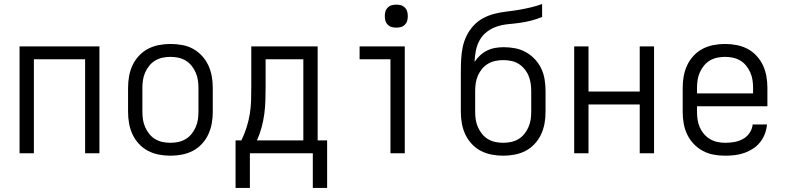

<svg xmlns="http://www.w3.org/2000/svg" viewBox="-20 -760 3890 952"><path d="M77 0V-530H473V0H402V-466H148V0Z M825 12Q796 12 767.5 6.5Q739 1 714 -12Q689 -25 669 -46.5Q649 -68 637 -94Q625 -120 620 -148Q615 -176 615 -205V-325Q615 -354 620 -382Q625 -410 637 -436Q649 -462 669 -483.5Q689 -505 714 -518Q739 -531 767.5 -536.5Q796 -542 825 -542Q854 -542 882.5 -537Q911 -532 936 -518.5Q961 -505 981 -483.5Q1001 -462 1013 -436Q1025 -410 1030 -382Q1035 -354 1035 -325V-205Q1035 -176 1030 -148Q1025 -120 1013 -94Q1001 -68 981 -46.5Q961 -25 936 -12Q911 1 882.5 6.5Q854 12 825 12ZM825 -52Q845 -52 864 -56Q883 -60 900 -70Q917 -80 929.5 -95.5Q942 -111 950 -129Q958 -147 961 -166Q964 -185 964 -205V-325Q964 -345 961 -364Q958 -383 950 -401Q942 -419 929.5 -434.5Q917 -450 900 -460Q883 -470 864 -474Q845 -478 825 -478Q805 -478 786 -474Q767 -470 750 -460Q733 -450 720.5 -434.5Q708 -419 700 -401Q692 -383 689 -364Q686 -345 686 -325V-205Q686 -185 689 -166Q692 -147 700 -129Q708 -111 720.5 -95.5Q733 -80 750 -70Q767 -60 786 -56Q805 -52 825 -52Z M1148 172V-64H1177Q1192 -95 1202.5 -128Q1213 -161 1218.5 -194.5Q1224 -228 1225 -262.5Q1226 -297 1226 -331V-530H1555V-64H1602V172H1531V0H1219V172ZM1254 -64H1484V-466H1297V-331Q1297 -297 1296 -263Q1295 -229 1290.5 -195Q1286 -161 1277 -128Q1268 -95 1254 -64Z M1916 0V-466H1763V-530H1987V0ZM1945 -623Q1933 -623 1922 -626Q1911 -629 1902.5 -637.5Q1894 -646 1891 -657Q1888 -668 1888 -680Q1888 -692 1891 -703Q1894 -714 1902.5 -722.5Q1911 -731 1922 -734Q1933 -737 1945 -737Q1957 -737 1968 -734Q1979 -731 1987.5 -722.5Q1996 -714 1999 -703Q2002 -692 2002 -680Q2002 -668 1999 -657Q1996 -646 1987.5 -637.5Q1979 -629 1968 -626Q1957 -623 1945 -623Z M2475 12Q2446 12 2417.5 6.5Q2389 1 2364 -12Q2339 -25 2319 -46.5Q2299 -68 2287 -94Q2275 -120 2270 -148Q2265 -176 2265 -205V-404Q2265 -435 2266.5 -465Q2268 -495 2274 -525Q2280 -555 2293.5 -582.5Q2307 -610 2327.5 -632.5Q2348 -655 2375 -669.5Q2402 -684 2431 -691.5Q2460 -699 2490.5 -702.5Q2521 -706 2551 -711Q2581 -716 2610.5 -723Q2640 -730 2668 -740V-676Q2642 -665 2614.5 -658Q2587 -651 2559 -647Q2531 -643 2502.5 -640.5Q2474 -638 2447 -629.5Q2420 -621 2396.5 -604Q2373 -587 2359 -562Q2345 -537 2339.5 -509Q2334 -481 2333 -453Q2345 -471 2360.5 -485.5Q2376 -500 2395.5 -509.5Q2415 -519 2436 -522.5Q2457 -526 2478 -526Q2507 -526 2535 -520.5Q2563 -515 2588 -501Q2613 -487 2632.5 -466Q2652 -445 2664 -419.5Q2676 -394 2680.5 -365.5Q2685 -337 2685 -309V-205Q2685 -176 2680 -148Q2675 -120 2663 -94Q2651 -68 2631 -46.5Q2611 -25 2586 -12Q2561 1 2532.5 6.5Q2504 12 2475 12ZM2475 -52Q2495 -52 2514 -56Q2533 -60 2550 -70Q2567 -80 2579.5 -95.5Q2592 -111 2600 -129Q2608 -147 2611 -166Q2614 -185 2614 -205V-309Q2614 -329 2611 -348Q2608 -367 2600.5 -385Q2593 -403 2580 -418.5Q2567 -434 2550.5 -444Q2534 -454 2514.5 -458Q2495 -462 2475 -462Q2456 -462 2436.5 -458Q2417 -454 2400 -444Q2383 -434 2370.5 -419Q2358 -404 2350 -386Q2342 -368 2339 -348.5Q2336 -329 2336 -309V-205Q2336 -185 2339 -166Q2342 -147 2350 -129Q2358 -111 2370.5 -95.5Q2383 -80 2400 -70Q2417 -60 2436 -56Q2455 -52 2475 -52Z M2827 0V-530H2898V-306H3152V-530H3223V0H3152V-242H2898V0Z M3577 12Q3548 12 3519.5 7Q3491 2 3465.5 -11.5Q3440 -25 3420 -46Q3400 -67 3387.5 -93Q3375 -119 3370 -147.5Q3365 -176 3365 -205V-325Q3365 -354 3370 -382Q3375 -410 3387 -436Q3399 -462 3419 -483.5Q3439 -505 3464 -518Q3489 -531 3517.5 -536.5Q3546 -542 3575 -542Q3604 -542 3632.5 -536.5Q3661 -531 3686 -518Q3711 -505 3731 -483.5Q3751 -462 3763 -436Q3775 -410 3780 -382Q3785 -354 3785 -325V-233H3436V-205Q3436 -185 3439 -165.5Q3442 -146 3450 -128Q3458 -110 3471 -95Q3484 -80 3501 -70Q3518 -60 3537.5 -56Q3557 -52 3577 -52Q3599 -52 3621.5 -56Q3644 -60 3664 -71Q3684 -82 3697 -101.5Q3710 -121 3712 -143H3783Q3781 -119 3772.5 -96.5Q3764 -74 3749 -55Q3734 -36 3714 -23Q3694 -10 3671.5 -2Q3649 6 3625 9Q3601 12 3577 12ZM3436 -297H3714V-325Q3714 -345 3711 -364Q3708 -383 3700 -401Q3692 -419 3679.5 -434.5Q3667 -450 3650 -460Q3633 -470 3614 -474Q3595 -478 3575 -478Q3555 -478 3536 -474Q3517 -470 3500 -460Q3483 -450 3470.5 -434.5Q3458 -419 3450 -401Q3442 -383 3439 -364Q3436 -345 3436 -325Z"/></svg>

Font: Lode Term
Style: Regular
Weight: 400
Monospace: yes
Designer: Belleve Invis
Foundry: Belleve Invis
Version: Version 29.2.0